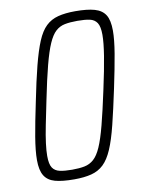

<svg xmlns="http://www.w3.org/2000/svg" viewBox="-81 -752 607 817"><g transform="rotate(-10 222.5 -344.0)"><path d="M174 8Q122 8 91 -0.5Q60 -9 45.5 -32.5Q31 -56 31 -100Q31 -140 41 -199.5Q51 -259 69 -344Q87 -434 103 -496.5Q119 -559 135.5 -598.5Q152 -638 174 -659Q196 -680 227 -688Q258 -696 301 -696Q353 -696 384.5 -687Q416 -678 430.5 -655Q445 -632 445 -587Q445 -548 435 -488.5Q425 -429 407 -344Q388 -254 372.5 -191.5Q357 -129 340 -89.5Q323 -50 301 -29Q279 -8 248 0Q217 8 174 8ZM172 -34Q203 -34 225.5 -38.5Q248 -43 265.5 -58.5Q283 -74 297.5 -107Q312 -140 327 -197.5Q342 -255 361 -344Q380 -431 389 -487.5Q398 -544 398 -577Q398 -613 387.5 -629Q377 -645 356.5 -649.5Q336 -654 303 -654Q271 -654 248.5 -649.5Q226 -645 209 -629.5Q192 -614 177.5 -581Q163 -548 148 -490.5Q133 -433 115 -344Q103 -286 94 -241Q85 -196 81 -164Q77 -132 77 -110Q77 -74 87.5 -58.5Q98 -43 119 -38.5Q140 -34 172 -34Z"/></g></svg>

Font: Saira Condensed ExtraLight
Style: Italic
Weight: 250
Width: 3
Italic angle: -12°
Designer: Hector Gatti with collaboration of the Omnibus-Type team
Foundry: Omnibus-Type
Version: Version 1.101